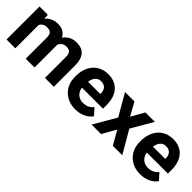

<svg xmlns="http://www.w3.org/2000/svg" viewBox="136 -1351 2174 2174"><g transform="rotate(45 1223.0 -264.0)"><path d="M186.5 -528.3 190.9 -469.2Q247.1 -538.1 342.8 -538.1Q444.8 -538.1 482.9 -457.5Q538.6 -538.1 641.6 -538.1Q727.5 -538.1 769.5 -488Q811.5 -438 811.5 -337.4V0H669.9V-336.9Q669.9 -381.8 652.3 -402.6Q634.8 -423.3 590.3 -423.3Q526.9 -423.3 502.4 -362.8L502.9 0H361.8V-336.4Q361.8 -382.3 343.8 -402.8Q325.7 -423.3 282.2 -423.3Q222.2 -423.3 195.3 -373.5V0H54.2V-528.3Z M1163.1 9.8Q1046.9 9.8 973.9 -61.5Q900.9 -132.8 900.9 -251.5V-265.1Q900.9 -344.7 931.6 -407.5Q962.4 -470.2 1018.8 -504.2Q1075.2 -538.1 1147.5 -538.1Q1255.9 -538.1 1318.1 -469.7Q1380.4 -401.4 1380.4 -275.9V-218.3H1043.9Q1050.8 -166.5 1085.2 -135.3Q1119.6 -104 1172.4 -104Q1253.9 -104 1299.8 -163.1L1369.1 -85.4Q1337.4 -40.5 1283.2 -15.4Q1229 9.8 1163.1 9.8ZM1147 -423.8Q1105 -423.8 1078.9 -395.5Q1052.7 -367.2 1045.4 -314.5H1241.7V-325.7Q1240.7 -372.6 1216.3 -398.2Q1191.9 -423.8 1147 -423.8Z M1661.6 -370.6 1750.5 -528.3H1901.4L1751 -269.5L1907.7 0H1756.3L1662.1 -166L1568.4 0H1416.5L1573.2 -269.5L1423.3 -528.3H1574.7Z M2202.6 9.8Q2086.4 9.8 2013.4 -61.5Q1940.4 -132.8 1940.4 -251.5V-265.1Q1940.4 -344.7 1971.2 -407.5Q2002 -470.2 2058.3 -504.2Q2114.7 -538.1 2187 -538.1Q2295.4 -538.1 2357.7 -469.7Q2419.9 -401.4 2419.9 -275.9V-218.3H2083.5Q2090.3 -166.5 2124.8 -135.3Q2159.2 -104 2211.9 -104Q2293.5 -104 2339.4 -163.1L2408.7 -85.4Q2377 -40.5 2322.8 -15.4Q2268.6 9.8 2202.6 9.8ZM2186.5 -423.8Q2144.5 -423.8 2118.4 -395.5Q2092.3 -367.2 2085 -314.5H2281.2V-325.7Q2280.3 -372.6 2255.9 -398.2Q2231.4 -423.8 2186.5 -423.8Z"/></g></svg>

Font: SteelSelectRoboto
Style: Roboto-Bold
Weight: 700
Designer: Google
Version: Version 2.137; 2017